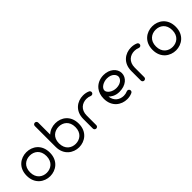

<svg xmlns="http://www.w3.org/2000/svg" viewBox="220 -2019 3251 3251"><g transform="rotate(-45 1845.0 -393.5)"><path d="M338 20C475 20 616 -73 616 -268C616 -463 477 -555 338 -555C201 -555 60 -463 60 -268C60 -73 202 20 338 20ZM338 -62C240 -62 142 -126 142 -268C142 -410 238 -473 338 -473C438 -473 534 -410 534 -268C534 -126 438 -62 338 -62Z M753 -268C753 -73 895 20 1031 20C1168 20 1309 -73 1309 -268C1309 -463 1170 -555 1031 -555C959 -555 888 -531 835 -480V-766C835 -789 817 -807 794 -807C771 -807 753 -789 753 -766ZM835 -270C835 -411 933 -473 1031 -473C1131 -473 1227 -410 1227 -268C1227 -126 1131 -62 1031 -62C933 -62 835 -124 835 -270Z M1500 -269C1500 -411 1596 -474 1696 -474C1727 -474 1756 -468 1783 -456C1788 -454 1793 -453 1800 -453C1823 -453 1841 -471 1841 -494C1841 -510 1831 -524 1818 -531C1781 -548 1740 -556 1696 -556C1559 -556 1418 -464 1418 -269V-41C1418 -18 1436 0 1459 0C1482 0 1500 -18 1500 -41Z M2185 -473C2302 -473 2348 -401 2348 -358C2348 -305 2294 -243 2185 -243C2092 -243 2012 -302 2012 -358C2012 -422 2102 -473 2185 -473ZM1905 -268C1905 -73 2047 20 2183 20C2226 20 2266 12 2303 -5C2318 -12 2328 -26 2328 -43C2328 -66 2310 -84 2287 -84C2280 -84 2276 -83 2269 -80C2242 -68 2213 -62 2183 -62C2091 -62 2001 -117 1988 -238C2011 -212 2074 -161 2176 -161C2331 -161 2430 -249 2430 -358C2430 -467 2326 -555 2186 -555C2098 -555 2016 -521 1963 -453C1927 -406 1905 -345 1905 -268Z M2649 -269C2649 -411 2745 -474 2845 -474C2876 -474 2905 -468 2932 -456C2937 -454 2942 -453 2949 -453C2972 -453 2990 -471 2990 -494C2990 -510 2980 -524 2967 -531C2930 -548 2889 -556 2845 -556C2708 -556 2567 -464 2567 -269V-41C2567 -18 2585 0 2608 0C2631 0 2649 -18 2649 -41Z M3352 20C3489 20 3630 -73 3630 -268C3630 -463 3491 -555 3352 -555C3215 -555 3074 -463 3074 -268C3074 -73 3216 20 3352 20ZM3352 -62C3254 -62 3156 -126 3156 -268C3156 -410 3252 -473 3352 -473C3452 -473 3548 -410 3548 -268C3548 -126 3452 -62 3352 -62Z"/></g></svg>

Font: Fabada
Style: Regular
Weight: 400
Designer: deFharo
Foundry: deFharo.com
Version: Version 4.000 2011 initial release